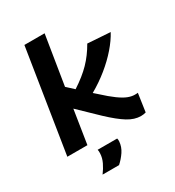

<svg xmlns="http://www.w3.org/2000/svg" viewBox="-220 -867 1094 1201"><g transform="rotate(-30 326.5 -266.5)"><path d="M28 0 145 -740H291L234 -386L284 -340Q358 -388 405.5 -437Q453 -486 490 -551L653 -540Q628 -493 585 -443.5Q542 -394 486 -348.5Q430 -303 365 -266L390 -244Q441 -197 477 -171Q513 -145 539 -135Q565 -125 586 -125Q592 -125 598 -125Q604 -125 610 -126L591 5Q574 10 555 10Q509 10 461 -19.5Q413 -49 345 -113L211 -242L173 0ZM214 57H355Q358 68 357 79Q354 117 332.5 149Q311 181 282 207H163Q185 178 200 146.5Q215 115 216 84Q217 69 214 57Z"/></g></svg>

Font: Georama Extended SemiBold
Style: Italic
Weight: 600
Width: 7
Italic angle: -9°
Designer: Jean-Baptiste Levee
Foundry: Production Type
Version: Version 1.000